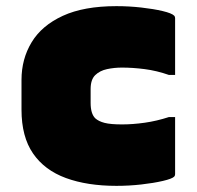

<svg xmlns="http://www.w3.org/2000/svg" viewBox="-20 -588 640 625"><path d="M359 -568Q400 -568 440 -563.5Q480 -559 509.5 -552Q539 -545 547 -537Q550 -534 550 -529V-344H530Q490 -358 451 -363Q412 -368 377 -368Q352 -368 328.5 -363Q305 -358 290 -343.5Q275 -329 275 -298V-253Q275 -218 290 -203Q301 -193 320.5 -188Q340 -183 377 -183Q412 -183 451 -188.5Q490 -194 530 -207H550V-21Q550 -16 547 -13Q540 -6 510 1Q480 8 440 12.5Q400 17 359 17Q264 17 194.5 -8.5Q125 -34 87.5 -88.5Q50 -143 50 -231V-328Q50 -396 83 -450.5Q116 -505 184.5 -536.5Q253 -568 359 -568Z"/></svg>

Font: Recursive Mn Lnr St XBk
Style: Regular
Weight: 1000
Monospace: yes
Version: Version 1.079;hotconv 1.0.112;makeotfexe 2.5.65598; ttfautoh